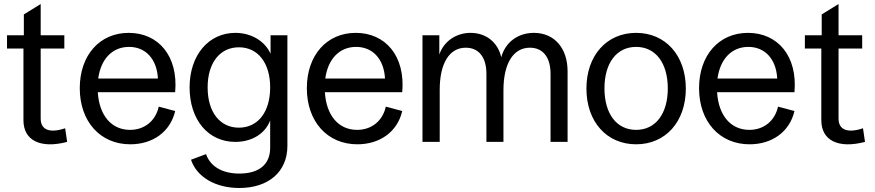

<svg xmlns="http://www.w3.org/2000/svg" viewBox="-20 -708 4366 958"><path d="M315 0 305 -68C228 -42 183 -60 183 -116V-466H301V-532H183V-688L99 -636V-532H15V-466H97V-108C97 -7 182 35 315 0Z M630 12C742 12 830 -50 854 -154L772 -176C757 -106 702 -60 629 -60C536 -60 475 -132 468 -248H854C870 -428 771 -544 622 -544C477 -544 378 -432 378 -268C378 -102 480 12 630 12ZM470 -316C483 -413 540 -474 624 -474C707 -474 763 -413 768 -316Z M1174 230C1320 230 1414 149 1414 20V-532H1330V-440C1301 -504 1233 -544 1154 -544C1022 -544 926 -434 926 -272C926 -110 1019 0 1154 0C1237 0 1303 -41 1328 -107V30C1328 112 1273 158 1174 158C1087 158 1029 121 1008 61L933 89C962 176 1056 230 1174 230ZM1172 -71C1077 -71 1016 -149 1016 -272C1016 -394 1077 -472 1172 -472C1267 -472 1328 -394 1328 -272C1328 -149 1267 -71 1172 -71Z M1763 12C1875 12 1963 -50 1987 -154L1905 -176C1890 -106 1835 -60 1762 -60C1669 -60 1608 -132 1601 -248H1987C2003 -428 1904 -544 1755 -544C1610 -544 1511 -432 1511 -268C1511 -102 1613 12 1763 12ZM1603 -316C1616 -413 1673 -474 1757 -474C1840 -474 1896 -413 1901 -316Z M2088 0H2174V-260C2174 -392 2222 -470 2304 -470C2369 -470 2407 -422 2407 -340V0H2492V-258C2492 -391 2541 -470 2624 -470C2689 -470 2727 -422 2727 -340V0H2812V-352C2812 -468 2746 -544 2644 -544C2564 -544 2501 -497 2481 -422C2465 -495 2407 -544 2328 -544C2255 -544 2194 -501 2172 -436V-532H2088Z M3154 12C3301 12 3402 -101 3402 -266C3402 -431 3301 -544 3154 -544C3007 -544 2906 -431 2906 -266C2906 -101 3007 12 3154 12ZM3154 -60C3057 -60 2996 -140 2996 -267C2996 -394 3057 -474 3154 -474C3251 -474 3312 -394 3312 -267C3312 -140 3251 -60 3154 -60Z M3720 12C3832 12 3920 -50 3944 -154L3862 -176C3847 -106 3792 -60 3719 -60C3626 -60 3565 -132 3558 -248H3944C3960 -428 3861 -544 3712 -544C3567 -544 3468 -432 3468 -268C3468 -102 3570 12 3720 12ZM3560 -316C3573 -413 3630 -474 3714 -474C3797 -474 3853 -413 3858 -316Z M4296 0 4286 -68C4209 -42 4164 -60 4164 -116V-466H4282V-532H4164V-688L4080 -636V-532H3996V-466H4078V-108C4078 -7 4163 35 4296 0Z"/></svg>

Font: Ronzino
Style: Regular
Weight: 400
Designer: Nunzio Mazzaferro
Foundry: Collletttivo
Version: Version 1.000;Glyphs 3.3 (3337)